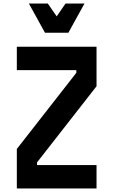

<svg xmlns="http://www.w3.org/2000/svg" viewBox="-20 -1064 640 1084"><path d="M75 0V-223L411 -653V-668H75V-800H525V-577L189 -147V-132H525V0ZM457 -1044 366 -879H234L143 -1044H250L337 -918H263L350 -1044Z"/></svg>

Font: Martian Mono Condensed SemiBold
Style: Regular
Weight: 600
Width: 3
Designer: Roman Shamin
Foundry: Evil Martians
Version: Version 1.000